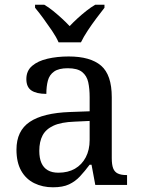

<svg xmlns="http://www.w3.org/2000/svg" viewBox="-20 -786 603 816"><path d="M205 10Q161 10 125.5 -7.5Q90 -25 70 -60.5Q50 -96 50 -150Q50 -230 106.5 -268Q163 -306 278 -310L361 -313V-373Q361 -409 355 -436.5Q349 -464 329 -480Q309 -496 268 -496Q230 -496 210 -482Q190 -468 183.5 -443.5Q177 -419 177 -387Q135 -387 113.5 -401.5Q92 -416 92 -450Q92 -485 116.5 -506Q141 -527 182 -536.5Q223 -546 272 -546Q364 -546 409.5 -507Q455 -468 455 -373V-114Q455 -86 461 -70.5Q467 -55 481 -48.5Q495 -42 517 -42H520V0H385L369 -86H361Q340 -58 320 -36.5Q300 -15 273.5 -2.5Q247 10 205 10ZM228 -52Q269 -52 298.5 -69Q328 -86 344.5 -117.5Q361 -149 361 -191V-272L297 -269Q240 -267 207.5 -252Q175 -237 161 -210.5Q147 -184 147 -145Q147 -114 156 -93.5Q165 -73 183 -62.5Q201 -52 228 -52ZM229 -606Q219 -629 201 -655.5Q183 -682 164 -708Q145 -734 129 -753V-766H168Q187 -755 206 -739.5Q225 -724 243 -707.5Q261 -691 276 -675Q291 -691 309 -707.5Q327 -724 346.5 -739.5Q366 -755 385 -766H424V-753Q409 -734 389.5 -708Q370 -682 352.5 -655.5Q335 -629 324 -606Z"/></svg>

Font: Noto Serif Armenian
Style: Regular
Weight: 400
Designer: Monotype Design Team
Foundry: Monotype Imaging Inc.
Version: Version 2.007